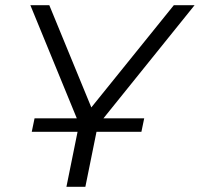

<svg xmlns="http://www.w3.org/2000/svg" viewBox="-20 -720 770 740"><path d="M357 -237 309 0H236L285 -242L97 -700H170L332 -306L650 -700H730ZM113.2 -264H535.8L525 -212H102.4Z"/></svg>

Font: Montserrat Alternates
Style: Italic
Weight: 400
Italic angle: -11.3°
Designer: Julieta Ulanovsky
Foundry: Julieta Ulanovsky
Version: Version 7.200